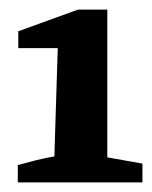

<svg xmlns="http://www.w3.org/2000/svg" viewBox="-20 -753 316 399"><path d="M17 -374V-410Q35 -415 55 -420Q75 -425 93 -428L100 -653H18V-688L142 -733H203V-426L276 -413V-374Z"/></svg>

Font: Piazzolla
Style: Bold
Weight: 700
Designer: Juan Pablo del Peral
Foundry: Huerta Tipografica
Version: Version 1.330